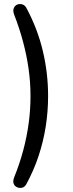

<svg xmlns="http://www.w3.org/2000/svg" viewBox="-20 -732 357 938"><path d="M108 169Q100 182 88 185Q76 188 64 183Q52 178 47 166Q42 154 49 135Q76 68 93.5 2.5Q111 -63 120 -129Q129 -195 129 -263Q129 -331 119.5 -397Q110 -463 92.5 -528.5Q75 -594 49 -661Q42 -680 47.5 -692.5Q53 -705 64 -709.5Q75 -714 87.5 -711Q100 -708 108 -695Q163 -593 189 -484Q215 -375 215 -263Q215 -188 203.5 -114.5Q192 -41 168.5 30Q145 101 108 169Z"/></svg>

Font: Nunito ExtraLight
Style: Regular
Weight: 400
Version: Version 3.602